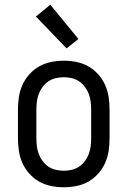

<svg xmlns="http://www.w3.org/2000/svg" viewBox="-20 -785 540 813"><path d="M250 8Q223 8 196 2.5Q169 -3 146 -16Q123 -29 104.5 -49.5Q86 -70 75 -94.5Q64 -119 60 -146Q56 -173 56 -200V-320Q56 -347 60 -374Q64 -401 75 -425.5Q86 -450 104.5 -470.5Q123 -491 146 -504Q169 -517 196 -522.5Q223 -528 250 -528Q277 -528 304 -522.5Q331 -517 354 -504Q377 -491 395.5 -470.5Q414 -450 425 -425.5Q436 -401 440 -374Q444 -347 444 -320V-200Q444 -173 440 -146Q436 -119 425 -94.5Q414 -70 395.5 -49.5Q377 -29 354 -16Q331 -3 304 2.5Q277 8 250 8ZM250 -62Q267 -62 284 -66Q301 -70 315 -79.5Q329 -89 339.5 -103Q350 -117 356 -133Q362 -149 364 -166Q366 -183 366 -200V-320Q366 -337 364 -354Q362 -371 356 -387Q350 -403 339.5 -417Q329 -431 315 -440.5Q301 -450 284 -454Q267 -458 250 -458Q233 -458 216 -454Q199 -450 185 -440.5Q171 -431 160.5 -417Q150 -403 144 -387Q138 -371 136 -354Q134 -337 134 -320V-200Q134 -183 136 -166Q138 -149 144 -133Q150 -117 160.5 -103Q171 -89 185 -79.5Q199 -70 216 -66Q233 -62 250 -62ZM262 -580 132 -715 193 -765 312 -620Z"/></svg>

Font: Iosevka Curly
Style: Regular
Weight: 400
Monospace: yes
Designer: Belleve Invis
Foundry: Belleve Invis
Version: Version 22.1.2; ttfautohint (v1.8.4)